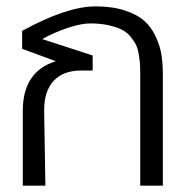

<svg xmlns="http://www.w3.org/2000/svg" viewBox="-20 -585 580 605"><path d="M49.8 -431.2V-487.8Q190.9 -564.9 280.8 -564.9Q334 -564.9 373.3 -552Q412.6 -539.1 435.1 -518.8Q457.5 -498.5 471.2 -468.5Q484.9 -438.5 489 -410.6Q493.2 -382.8 493.2 -348.1V0H421.9V-344.2Q421.9 -365.7 421.4 -378.4Q420.9 -391.1 417.7 -411.1Q414.6 -431.2 408.7 -443.4Q402.8 -455.6 391.1 -469.7Q379.4 -483.9 363 -491.9Q346.7 -500 321.5 -505.6Q296.4 -511.2 264.2 -511.2Q235.8 -511.2 193.4 -497.1Q150.9 -482.9 112.8 -461.9L272 -410.2V-362.8H235.8Q179.2 -362.8 148.9 -330.1Q118.7 -297.4 119.1 -235.8L123 0H51.8V-235.8Q51.8 -359.9 155.8 -392.1Z"/></svg>

Font: LT Superior
Style: Regular
Weight: 400
Designer: Daniel Lyons
Foundry: LyonsType
Version: Version 1.000